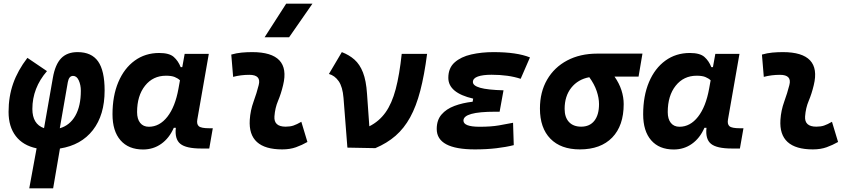

<svg xmlns="http://www.w3.org/2000/svg" viewBox="-20 -815 4728 1060"><path d="M273.4 224.6H141.6L182.1 3.9Q106.9 -11.7 67.1 -63.7Q27.3 -115.7 27.3 -197.3Q27.3 -281.7 52.7 -354Q78.1 -426.3 131.3 -495.6L239.3 -422.4Q158.7 -329.1 158.7 -213.4Q158.7 -129.9 223.1 -107.4L272 -386.2Q284.7 -459 317.6 -493.2Q350.6 -527.3 408.2 -527.3Q485.4 -527.3 521.5 -476.1Q557.6 -424.8 557.6 -315.4Q557.6 -180.2 492.9 -96.9Q428.2 -13.7 311 4.9ZM310.1 -106.9Q365.2 -122.6 395.8 -176Q426.3 -229.5 426.3 -314Q426.3 -345.7 415 -370.8Q403.8 -396 383.3 -396Q360.8 -396 354.5 -361.8Z M986.3 -444.3 999.5 -517.6H1132.8L1069.3 -154.8Q1064.9 -129.4 1077.6 -118.2Q1090.3 -106.9 1136.2 -106.9H1154.8L1135.3 4.9H1090.8Q1007.3 4.9 975.6 -21Q943.8 -46.9 950.7 -109.4H939.5Q914.1 -51.8 870.1 -20.8Q826.2 10.3 770 10.3Q689.5 10.3 645.3 -40.5Q601.1 -91.3 601.1 -184.1Q601.1 -285.6 633.3 -361.8Q665.5 -438 723.6 -480.2Q781.7 -522.5 858.9 -522.5Q914.6 -522.5 939.2 -500.7Q963.9 -479 977.5 -444.3ZM896.5 -397Q824.7 -397 780.8 -341.8Q736.8 -286.6 736.8 -196.3Q736.8 -157.7 753.9 -136.5Q771 -115.2 801.8 -115.2Q860.8 -115.2 904.1 -170.4Q947.3 -225.6 965.3 -325.7L973.6 -371.6Q961.9 -382.8 944.3 -389.9Q926.8 -397 896.5 -397Z M1643.6 -142.6 1677.2 -31.2Q1647.5 -14.2 1614.3 -2.2Q1581.1 9.8 1538.1 9.8Q1348.6 9.8 1358.9 -153.3Q1362.3 -205.6 1379.9 -253.9Q1397.5 -302.2 1408.2 -345.2Q1423.3 -401.9 1356.4 -401.9Q1310.1 -401.9 1267.1 -390.6L1256.8 -513.7Q1285.6 -522 1314.5 -524.7Q1343.3 -527.3 1372.1 -527.3Q1587.4 -527.3 1543 -345.2Q1531.7 -297.4 1515.1 -258.3Q1498.5 -219.2 1495.1 -172.4Q1491.2 -115.7 1557.1 -115.7Q1581.5 -115.7 1599.9 -121.8Q1618.2 -127.9 1643.6 -142.6ZM1440.9 -609.4 1560.1 -794.9H1705.1L1576.2 -609.4Z M1897.9 0 1876.5 -274.4Q1871.6 -335.4 1849.9 -366.7Q1828.1 -397.9 1795.9 -406.7L1867.2 -527.3Q1907.7 -511.7 1937 -485.8Q1966.3 -460 1983.9 -415Q2001.5 -370.1 2006.3 -296.9L2019 -117.7Q2073.2 -145 2108.4 -194.3Q2143.6 -243.7 2164.6 -322.8Q2185.5 -401.9 2197.8 -517.6H2337.9Q2322.8 -400.4 2300.3 -314.2Q2277.8 -228 2244.4 -167.2Q2210.9 -106.4 2163.8 -65.4Q2116.7 -24.4 2052.2 2.9Z M2602.1 9.8Q2391.1 9.8 2391.1 -103Q2391.1 -151.9 2417.5 -182.6Q2443.8 -213.4 2488.8 -230.2Q2533.7 -247.1 2589.4 -253.4L2592.3 -270.5Q2455.1 -302.2 2455.1 -385.3Q2455.1 -439.5 2490 -470.5Q2524.9 -501.5 2581.8 -514.4Q2638.7 -527.3 2704.6 -527.3Q2833.5 -527.3 2905.8 -498L2854.5 -379.9Q2787.1 -402.3 2693.4 -402.3Q2645.5 -402.3 2618.2 -392.6Q2590.8 -382.8 2590.8 -362.3Q2590.8 -341.8 2631.1 -330.3Q2671.4 -318.8 2759.8 -316.4L2738.3 -198.2H2712.9Q2538.6 -198.2 2538.6 -149.4Q2538.6 -115.2 2627.9 -115.2Q2691.4 -115.2 2734.9 -122.8Q2778.3 -130.4 2812.5 -137.2L2816.4 -13.7Q2773.9 -2.9 2720 3.4Q2666 9.8 2602.1 9.8Z M3181.2 9.8Q3076.2 9.8 3018.6 -49.3Q2960.9 -108.4 2960.9 -215.8Q2960.9 -307.1 3000.5 -375.2Q3040 -443.4 3111.3 -481.2Q3182.6 -519 3277.8 -519H3526.9L3505.4 -392.1H3372.6Q3398.4 -355.5 3410.9 -316.9Q3423.3 -278.3 3423.3 -240.2Q3423.3 -121.1 3359.9 -55.7Q3296.4 9.8 3181.2 9.8ZM3233.4 -388.7Q3170.9 -377 3134 -330.6Q3097.2 -284.2 3097.2 -213.9Q3097.2 -167.5 3121.1 -141.6Q3145 -115.7 3188.5 -115.7Q3235.8 -115.7 3261.5 -148.4Q3287.1 -181.2 3287.1 -240.2Q3287.1 -273.9 3274.2 -312.3Q3261.2 -350.6 3233.4 -388.7Z M3916 -444.3 3929.2 -517.6H4062.5L3999 -154.8Q3994.6 -129.4 4007.3 -118.2Q4020 -106.9 4065.9 -106.9H4084.5L4064.9 4.9H4020.5Q3937 4.9 3905.3 -21Q3873.5 -46.9 3880.4 -109.4H3869.1Q3843.8 -51.8 3799.8 -20.8Q3755.9 10.3 3699.7 10.3Q3619.1 10.3 3575 -40.5Q3530.8 -91.3 3530.8 -184.1Q3530.8 -285.6 3563 -361.8Q3595.2 -438 3653.3 -480.2Q3711.4 -522.5 3788.6 -522.5Q3844.2 -522.5 3868.9 -500.7Q3893.6 -479 3907.2 -444.3ZM3826.2 -397Q3754.4 -397 3710.4 -341.8Q3666.5 -286.6 3666.5 -196.3Q3666.5 -157.7 3683.6 -136.5Q3700.7 -115.2 3731.4 -115.2Q3790.5 -115.2 3833.7 -170.4Q3877 -225.6 3895 -325.7L3903.3 -371.6Q3891.6 -382.8 3874 -389.9Q3856.4 -397 3826.2 -397Z M4573.2 -142.6 4606.9 -31.2Q4577.1 -14.2 4543.9 -2.2Q4510.7 9.8 4467.8 9.8Q4278.3 9.8 4288.6 -153.3Q4292 -205.6 4309.6 -253.9Q4327.1 -302.2 4337.9 -345.2Q4353 -401.9 4286.1 -401.9Q4239.7 -401.9 4196.8 -390.6L4186.5 -513.7Q4215.3 -522 4244.1 -524.7Q4272.9 -527.3 4301.8 -527.3Q4517.1 -527.3 4472.7 -345.2Q4461.4 -297.4 4444.8 -258.3Q4428.2 -219.2 4424.8 -172.4Q4420.9 -115.7 4486.8 -115.7Q4511.2 -115.7 4529.5 -121.8Q4547.9 -127.9 4573.2 -142.6Z"/></svg>

Font: Cascadia Mono
Style: Bold Italic
Weight: 700
Italic angle: -10°
Monospace: yes
Designer: Aaron Bell
Foundry: Saja Typeworks
Version: Version 2404.023; ttfautohint (v1.8.4)